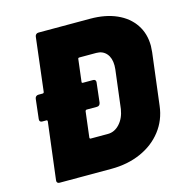

<svg xmlns="http://www.w3.org/2000/svg" viewBox="-104 -797 857 893"><g transform="rotate(-15 324.5 -350.0)"><path d="M649 -505Q649 -495 647 -475L616 -225Q608 -158 568.5 -107Q529 -56 465.5 -28Q402 0 323 0H74Q67 0 63.5 -4Q60 -8 61 -15L95 -290Q95 -296 90 -296H69Q63 -296 59.5 -300Q56 -304 57 -311L68 -406Q69 -413 73.5 -417Q78 -421 85 -421H105Q111 -421 112 -427L143 -685Q144 -692 148.5 -696Q153 -700 160 -700H409Q482 -700 536 -676Q590 -652 619.5 -608Q649 -564 649 -505ZM461 -443Q462 -449 462 -461Q462 -497 444 -518Q426 -539 395 -539H314Q307 -539 307 -533L294 -427Q293 -421 299 -421H349Q355 -421 358.5 -417Q362 -413 361 -406L350 -311Q347 -296 333 -296H284Q279 -296 277 -290L262 -167Q262 -161 267 -161H350Q382 -161 406.5 -187.5Q431 -214 438 -257Z"/></g></svg>

Font: Barlow Black
Style: Italic
Weight: 900
Italic angle: -7°
Designer: Jeremy Tribby
Foundry: Tribby Type
Version: Version 1.408